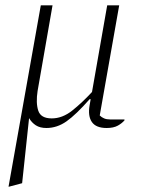

<svg xmlns="http://www.w3.org/2000/svg" viewBox="-20 -470 560 720"><path d="M14 230H12L133 -450H177L121 -129Q114 -84 123.5 -55Q133 -26 174 -26Q214 -26 251 -55.5Q288 -85 325 -125L382 -450H427L354 -37Q361 -30 370.5 -26Q380 -22 394 -22H446L447 -21V-19Q438 -8 422 1Q406 10 380 10Q340 10 324.5 -12.5Q309 -35 316 -75L320 -98H316Q265 -40 229.5 -15Q194 10 154 10Q130 10 114.5 0Q99 -10 89 -27L63 217Z"/></svg>

Font: Spectral SC ExtraLight
Style: Italic
Weight: 275
Italic angle: -10°
Designer: Jean-Baptiste Levee
Foundry: Production Type
Version: Version 2.001